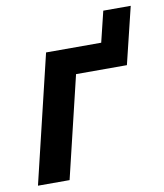

<svg xmlns="http://www.w3.org/2000/svg" viewBox="-76 -713 663 775"><g transform="rotate(-10 256.0 -325.0)"><path d="M17.2 0 142.8 -524H368.8L399.5 -650H512L455.2 -416.8H246.8L146.8 0Z"/></g></svg>

Font: Ubuntu Sans
Style: Italic
Weight: 400
Italic angle: -13.5°
Designer: Dalton Maag Ltd
Foundry: Dalton Maag Ltd
Version: Version 1.006